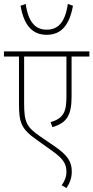

<svg xmlns="http://www.w3.org/2000/svg" viewBox="-20 -882 472 971"><path d="M349 -853 323 -862C309 -765 271 -732 216 -732C162 -732 124 -765 110 -862L84 -853C102 -747 149 -706 216 -706C284 -706 330 -747 349 -853ZM432 -596V-622H0V-596H76V-359C76 -264 86 -231 164 -176L237 -124C302 -79 316 -52 316 -13C316 12 307 34 292 55L316 69C333 44 343 18 343 -14C343 -62 325 -96 252 -145L182 -193C114 -240 102 -264 102 -361V-596H316V-393C316 -318 302 -284 236 -264L245 -239C321 -261 342 -303 342 -395V-596Z"/></svg>

Font: Noto Sans Devanagari Condensed Thin
Style: Regular
Weight: 100
Width: 3
Designer: Jelle Bosma - Monotype Design Team
Foundry: Monotype Imaging Inc.
Version: Version 2.004